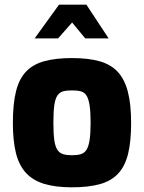

<svg xmlns="http://www.w3.org/2000/svg" viewBox="-20 -795 615 820"><path d="M287 5Q218 5 169.5 -9.5Q121 -24 91 -56.5Q61 -89 48 -141.5Q35 -194 35 -270Q35 -352 48.5 -405.5Q62 -459 92 -490Q122 -521 170.5 -534Q219 -547 287 -547Q357 -547 405 -533.5Q453 -520 482.5 -488.5Q512 -457 526 -403.5Q540 -350 540 -270Q540 -191 527 -138Q514 -85 484.5 -53.5Q455 -22 406.5 -8.5Q358 5 287 5ZM287 -132Q310 -132 325 -136.5Q340 -141 349 -154.5Q358 -168 362.5 -196Q367 -224 367 -271Q367 -318 362.5 -346Q358 -374 349 -387.5Q340 -401 325 -405Q310 -409 287 -409Q265 -409 250 -405Q235 -401 225.5 -387.5Q216 -374 212 -346Q208 -318 208 -271Q208 -224 212 -196Q216 -168 225.5 -154.5Q235 -141 250 -136.5Q265 -132 287 -132ZM128 -631 232 -775H349L444 -631H344L288 -699L228 -631Z"/></svg>

Font: Exo Thin ExtraBold
Style: Regular
Weight: 800
Version: Version 2.000